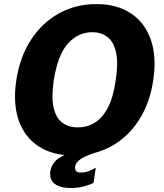

<svg xmlns="http://www.w3.org/2000/svg" viewBox="-20 -753 804 942"><path d="M326.5 169.5Q275.5 169.5 248.2 148.8Q221 128 227 86Q231 60 252.2 36.8Q273.5 13.5 332.5 -6.5L449.5 -5Q393.5 14 372.8 29.5Q352 45 348.5 63.5Q347 78.5 353.2 86Q359.5 93.5 375 93.5Q397.5 93.5 415 86.5Q432.5 79.5 450 70L439 144Q423.5 153 392.5 161.2Q361.5 169.5 326.5 169.5ZM341.5 10Q238 10 169 -35.2Q100 -80.5 71.5 -163.2Q43 -246 60 -359.5Q77.5 -474 132 -557.8Q186.5 -641.5 269 -687.2Q351.5 -733 453 -733Q554 -733 622.5 -687.2Q691 -641.5 720 -558Q749 -474.5 732 -360Q715 -246.5 661.5 -163.5Q608 -80.5 525.8 -35.2Q443.5 10 341.5 10ZM362 -128Q407.5 -128 444.8 -150.8Q482 -173.5 508.8 -224Q535.5 -274.5 547.5 -357.5Q561 -443 549.5 -495.2Q538 -547.5 507.5 -571.2Q477 -595 432 -595Q364.5 -595 314 -540.2Q263.5 -485.5 243.5 -357.5Q231.5 -274.5 243.2 -224Q255 -173.5 286 -150.8Q317 -128 362 -128Z"/></svg>

Font: Public Sans Thin ExtraBold
Style: Italic
Weight: 800
Italic angle: -8°
Version: Version 2.001